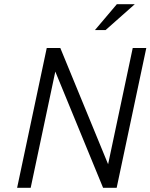

<svg xmlns="http://www.w3.org/2000/svg" viewBox="-20 -900 721 920"><path d="M204 -670 62 0H127L245 -557L474 0H539L681 -670H616L498 -113L269 -670ZM435 -756H486L626 -880H540Z"/></svg>

Font: LT Wave Mono Light
Style: Italic
Weight: 300
Designer: Daniel Lyons
Version: Version 2.5 (Glyphs App)